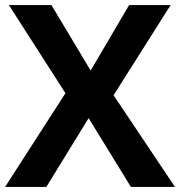

<svg xmlns="http://www.w3.org/2000/svg" viewBox="-20 -734 707 754"><path d="M667 0 426 -360 650 -714H487L336 -457L182 -714H15L237 -368L0 0H162L328 -270L494 0Z"/></svg>

Font: Noto Sans Gujarati
Style: Bold
Weight: 700
Designer: Jelle Bosma - Monotype Design Team, Universal Thirst
Foundry: Monotype Imaging Inc.
Version: Version 2.106